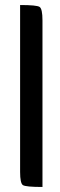

<svg xmlns="http://www.w3.org/2000/svg" viewBox="-20 -740 239 764"><path d="M149 -659V4Q82 4 71 -3.5Q60 -11 60 -56V-720Q126 -720 137.5 -712.5Q149 -705 149 -659Z"/></svg>

Font: Economica
Style: Bold
Weight: 700
Designer: Vicente Lamonaca
Foundry: Vicente Lamonaca
Version: Version 1.100